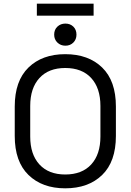

<svg xmlns="http://www.w3.org/2000/svg" viewBox="-20 -1008 709 1042"><path d="M334 14Q209 14 134.5 -58.5Q60 -131 60 -270V-430Q60 -569 134.5 -641.5Q209 -714 334 -714Q460 -714 534.5 -641.5Q609 -569 609 -430V-270Q609 -131 534.5 -58.5Q460 14 334 14ZM334 -61Q425 -61 475 -115.5Q525 -170 525 -267V-433Q525 -530 475 -584.5Q425 -639 334 -639Q244 -639 194 -584.5Q144 -530 144 -433V-267Q144 -170 194 -115.5Q244 -61 334 -61ZM335 -760Q309 -760 291.5 -777Q274 -794 274 -820Q274 -847 291.5 -863.5Q309 -880 335 -880Q361 -880 378 -863.5Q395 -847 395 -820Q395 -794 378 -777Q361 -760 335 -760ZM180 -923V-988H488V-923Z"/></svg>

Font: Space Grotesk Light
Style: Regular
Weight: 400
Version: Version 2.000